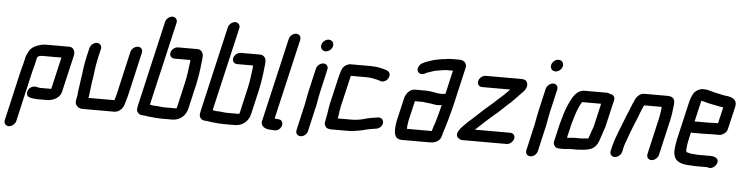

<svg xmlns="http://www.w3.org/2000/svg" viewBox="-53 -1023 5807 1503"><g transform="rotate(5 2850.5 -272.0)"><path d="M102 166 192 -226C195 -239 205 -273 208 -286L220 -340L227 -352C237 -357 247 -360 260 -360H411L353 -110C352 -109 350 -109 349 -109H266C263 -110 259 -110 252 -111C233 -115 215 -120 195 -108C158 -86 157 -33 193 -27C209 -22 233 -19 254 -19H332C380 -22 428 -47 439 -93L506 -382C514 -416 500 -450 464 -450H278C266 -449 255 -448 246 -446C205 -435 165 -420 147 -378C141 -366 133 -352 130 -337L118 -285C115 -272 105 -238 102 -226L12 166C6 190 22 211 46 211C70 211 96 190 102 166Z M623 -454 607 -386C599 -353 594 -318 589 -286C587 -268 583 -233 579 -214C578 -205 577 -195 575 -184L571 -154C566 -125 563 -99 561 -72L557 -56C555 -47 554 -38 553 -31C550 -1 574 26 609 26H860C895 26 928 -5 936 -39C942 -65 952 -89 958 -117L1035 -452C1041 -476 1025 -497 1001 -497C977 -497 951 -476 945 -452L868 -116C864 -97 858 -81 853 -64H649L652 -78C655 -110 663 -158 666 -192L671 -220C678 -264 681 -313 692 -359C693 -368 695 -377 697 -386L713 -454C719 -478 702 -499 678 -499C654 -499 629 -478 623 -454Z M1293 -429H1418L1417 -411C1410 -357 1405 -305 1391 -246L1346 -50C1346 -48 1345 -47 1344 -46C1344 -45 1343 -43 1342 -42H1250C1217 -42 1190 -50 1161 -48C1153 -48 1143 -53 1133 -53L1285 -710C1291 -734 1274 -755 1250 -755C1226 -755 1201 -734 1195 -710L1042 -46C1038 -29 1036 -17 1036 -8C1036 12 1053 34 1079 34C1082 34 1085 34 1088 35C1108 35 1124 42 1145 42H1148C1170 45 1201 48 1229 48H1315C1376 48 1422 10 1436 -50L1481 -245C1484 -260 1487 -274 1489 -287L1495 -321C1497 -344 1504 -374 1505 -396C1508 -428 1517 -468 1508 -490C1503 -504 1488 -519 1466 -519H1314C1289 -519 1264 -499 1258 -474C1252 -449 1268 -429 1293 -429Z M1786 -429H1911L1910 -411C1903 -357 1898 -305 1884 -246L1839 -50C1839 -48 1838 -47 1837 -46C1837 -45 1836 -43 1835 -42H1743C1710 -42 1683 -50 1654 -48C1646 -48 1636 -53 1626 -53L1778 -710C1784 -734 1767 -755 1743 -755C1719 -755 1694 -734 1688 -710L1535 -46C1531 -29 1529 -17 1529 -8C1529 12 1546 34 1572 34C1575 34 1578 34 1581 35C1601 35 1617 42 1638 42H1641C1663 45 1694 48 1722 48H1808C1869 48 1915 10 1929 -50L1974 -245C1977 -260 1980 -274 1982 -287L1988 -321C1990 -344 1997 -374 1998 -396C2001 -428 2010 -468 2001 -490C1996 -504 1981 -519 1959 -519H1807C1782 -519 1757 -499 1751 -474C1745 -449 1761 -429 1786 -429Z M2171 -661 2022 -16C2003 30 2041 60 2088 60C2095 61 2101 61 2108 61L2120 62C2132 63 2143 60 2155 52C2190 27 2186 -25 2147 -27L2115 -30L2261 -661C2267 -686 2250 -706 2226 -706C2202 -706 2177 -686 2171 -661Z M2403 -448 2361 -265C2350 -217 2345 -170 2332 -123L2294 45C2288 70 2304 90 2329 90C2354 90 2378 70 2384 45L2422 -121C2435 -168 2440 -217 2451 -265L2493 -448C2499 -472 2483 -493 2459 -493C2435 -493 2409 -472 2403 -448ZM2429 -637C2423 -611 2440 -589 2466 -589C2491 -589 2515 -609 2521 -634C2527 -660 2510 -682 2484 -682C2459 -682 2435 -662 2429 -637Z M2511 -40C2508 -29 2510 -17 2516 -6C2525 11 2541 16 2568 16H2694C2713 16 2731 15 2747 12C2773 8 2804 3 2826 -4C2840 -8 2858 -11 2874 -14C2904 -20 2928 -17 2948 -38C2980 -71 2959 -115 2920 -109C2887 -104 2849 -99 2818 -89C2787 -80 2752 -74 2715 -74H2607L2608 -77C2614 -102 2614 -128 2620 -153C2621 -162 2624 -174 2627 -187L2680 -415H2804C2810 -415 2815 -415 2819 -414C2843 -414 2867 -407 2888 -403L2903 -399L2912 -395C2937 -385 2965 -403 2975 -422C2990 -449 2979 -473 2962 -480L2953 -484C2922 -494 2884 -504 2843 -504C2838 -505 2834 -505 2827 -505H2670C2648 -505 2623 -489 2612 -473C2602 -458 2592 -423 2586 -398L2537 -187C2528 -148 2526 -113 2518 -78C2515 -66 2514 -53 2511 -40Z M3398 -336C3372 -336 3344 -344 3320 -347L3301 -349C3293 -350 3285 -351 3276 -351H3190C3149 -351 3119 -313 3110 -273L3070 -101C3068 -94 3067 -86 3066 -79C3057 -15 3054 50 3123 50H3333C3340 50 3348 50 3353 49C3388 49 3423 27 3431 -7C3434 -14 3435 -21 3436 -27C3437 -32 3438 -37 3441 -44C3452 -78 3460 -102 3470 -139C3479 -175 3492 -216 3500 -252L3570 -556C3578 -592 3552 -615 3517 -615H3447C3433 -615 3418 -612 3406 -610L3385 -608C3354 -602 3325 -599 3298 -589C3277 -580 3255 -577 3236 -565C3220 -558 3209 -548 3201 -532C3183 -492 3218 -464 3258 -484C3263 -487 3268 -490 3273 -492C3296 -498 3320 -510 3346 -514C3372 -517 3400 -525 3426 -525H3473L3430 -338C3418 -340 3410 -336 3398 -336ZM3158 -86C3158 -91 3159 -96 3160 -101L3197 -261H3256C3260 -261 3264 -261 3269 -260L3287 -257C3294 -256 3302 -256 3310 -255C3334 -253 3352 -246 3377 -246C3390 -246 3398 -248 3409 -249C3398 -202 3383 -148 3370 -105C3364 -88 3352 -55 3349 -40H3154C3154 -55 3154 -68 3158 -86Z M3711 -417H3932C3931 -416 3931 -415 3930 -414C3921 -404 3910 -394 3901 -385C3882 -364 3862 -350 3841 -330C3802 -291 3757 -257 3717 -219C3694 -199 3673 -176 3650 -157C3634 -144 3623 -134 3609 -119C3585 -96 3524 -39 3558 -6C3569 5 3582 10 3593 10H3942C3966 10 3991 -12 3997 -36C4003 -60 3986 -80 3962 -80H3684C3704 -99 3727 -118 3748 -139C3773 -163 3803 -187 3829 -211C3862 -236 3895 -272 3926 -299C3956 -323 3984 -356 4011 -383C4036 -409 4074 -440 4059 -482C4051 -501 4038 -507 4009 -507H3732C3708 -507 3683 -486 3677 -462C3671 -438 3687 -417 3711 -417Z M4209 -448 4167 -265C4156 -217 4151 -170 4138 -123L4100 45C4094 70 4110 90 4135 90C4160 90 4184 70 4190 45L4228 -121C4241 -168 4246 -217 4257 -265L4299 -448C4305 -472 4289 -493 4265 -493C4241 -493 4215 -472 4209 -448ZM4235 -637C4229 -611 4246 -589 4272 -589C4297 -589 4321 -609 4327 -634C4333 -660 4316 -682 4290 -682C4265 -682 4241 -662 4235 -637Z M4413 -80H4408L4432 -183C4451 -250 4469 -318 4502 -368H4651L4610 -189C4607 -181 4606 -176 4605 -173C4603 -168 4600 -161 4597 -153L4590 -131C4584 -117 4581 -106 4576 -90C4574 -89 4570 -88 4568 -88C4563 -88 4557 -88 4550 -87L4532 -85C4528 -84 4524 -84 4521 -84H4462C4446 -84 4427 -80 4413 -80ZM4348 9C4353 10 4361 10 4370 10H4393C4408 10 4429 6 4444 6H4501C4511 6 4526 3 4538 3C4543 2 4548 2 4551 2C4587 -1 4618 -12 4640 -37C4658 -59 4667 -91 4677 -121L4684 -143C4687 -150 4688 -155 4689 -158C4692 -165 4695 -174 4699 -186L4750 -405C4756 -430 4739 -450 4714 -450C4708 -455 4700 -458 4691 -458H4510C4495 -458 4479 -452 4462 -441C4429 -418 4409 -373 4390 -331C4370 -287 4358 -235 4343 -185L4310 -43C4304 -18 4323 9 4348 9Z M4848 -7 4854 -34C4855 -39 4856 -47 4860 -58C4862 -68 4866 -77 4869 -85C4883 -126 4902 -174 4917 -214C4930 -249 4949 -286 4960 -321C4968 -342 4976 -362 4986 -382C4986 -383 4987 -384 4988 -385H5125C5126 -383 5124 -375 5125 -373L5122 -349C5119 -331 5117 -312 5112 -292L5047 -8C5041 16 5057 37 5081 37C5105 37 5131 16 5137 -8L5202 -291C5211 -331 5215 -371 5219 -407C5226 -452 5209 -475 5163 -475H4987C4949 -478 4920 -447 4907 -413C4907 -411 4906 -408 4904 -404C4897 -392 4894 -382 4889 -370C4884 -357 4877 -344 4873 -330L4868 -318C4861 -303 4850 -277 4844 -259C4817 -187 4783 -115 4764 -34L4758 -7C4752 17 4768 38 4792 38C4816 38 4842 17 4848 -7Z M5495 -294H5401C5398 -294 5395 -294 5392 -293L5428 -449C5428 -451 5429 -455 5431 -460C5444 -456 5454 -456 5467 -451C5501 -441 5539 -436 5574 -428L5590 -426C5594 -425 5599 -424 5604 -423H5606L5576 -296H5557C5544 -296 5510 -294 5495 -294ZM5537 -206H5591C5602 -205 5613 -209 5628 -218C5643 -227 5653 -240 5657 -257L5700 -441C5709 -490 5670 -511 5623 -515L5606 -517L5591 -520C5572 -523 5551 -530 5531 -533C5501 -539 5476 -552 5441 -552C5406 -552 5373 -531 5359 -503C5352 -491 5342 -465 5338 -449L5267 -142C5264 -129 5262 -118 5261 -108C5255 -70 5251 -40 5260 -14C5271 35 5325 52 5396 52C5407 52 5416 54 5427 54H5519C5524 54 5527 56 5531 57C5555 65 5583 45 5593 25C5615 -18 5577 -36 5539 -36H5438C5431 -37 5425 -38 5417 -38C5413 -38 5408 -38 5402 -39C5382 -39 5366 -45 5351 -49C5349 -54 5345 -65 5347 -74C5349 -96 5351 -118 5357 -143L5371 -205C5374 -204 5377 -204 5380 -204H5474C5489 -204 5523 -206 5537 -206Z"/></g></svg>

Font: Electronic
Style: BlkIt
Weight: 900
Version: Version 1.011